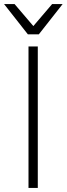

<svg xmlns="http://www.w3.org/2000/svg" viewBox="-29 -930 330 950"><path d="M112 -700H158V0H112ZM-9 -910H43L136 -801L229 -910H281L163 -760H109Z"/></svg>

Font: Retni Sans Light
Style: Regular
Weight: 300
Designer: Vitaly Kuzmin
Foundry: ParaType Ltd.
Version: Version 1.00;March 2, 2019;FontCreator 11.5.0.2425 64-bit; t